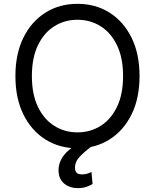

<svg xmlns="http://www.w3.org/2000/svg" viewBox="-20 -757 801 993"><path d="M701.7 -363.6Q701.7 -248.6 660.2 -164.8Q618.6 -81 546.2 -35.5Q473.7 9.9 380.7 9.9Q287.6 9.9 215.2 -35.5Q142.8 -81 101.2 -164.8Q59.7 -248.6 59.7 -363.6Q59.7 -478.7 101.2 -562.5Q142.8 -646.3 215.2 -691.8Q287.6 -737.2 380.7 -737.2Q473.7 -737.2 546.2 -691.8Q618.6 -646.3 660.2 -562.5Q701.7 -478.7 701.7 -363.6ZM616.5 -363.6Q616.5 -458.1 585 -523.1Q553.6 -588.1 500.2 -621.4Q446.7 -654.8 380.7 -654.8Q314.6 -654.8 261.2 -621.4Q207.7 -588.1 176.3 -523.1Q144.9 -458.1 144.9 -363.6Q144.9 -269.2 176.3 -204.2Q207.7 -139.2 261.2 -105.8Q314.6 -72.4 380.7 -72.4Q446.7 -72.4 500.2 -105.8Q553.6 -139.2 585 -204.2Q616.5 -269.2 616.5 -363.6ZM383.5 215.9Q339.8 215.9 311.3 191.9Q282.7 168 282.7 122.2Q282.7 95.9 295.5 69.6Q308.2 43.3 336.6 18.8Q365.1 -5.7 411.9 -27L450.3 2.8Q418.3 26.3 393.1 52.6Q367.9 78.8 367.9 110.8Q367.9 126.8 375.7 135.8Q383.5 144.9 404.8 144.9Q420.8 144.9 433.2 140.6Q445.7 136.4 453.1 132.1L458.8 194.6Q447.1 202.1 428.1 209Q409.1 215.9 383.5 215.9Z"/></svg>

Font: InterMG
Style: Regular
Weight: 400
Designer: Rasmus Andersson
Foundry: rsms
Version: Version 3.019;December 26, 2023;FontCreator 15.0.0.2955 64-b